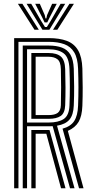

<svg xmlns="http://www.w3.org/2000/svg" viewBox="-20 -1003 496 1023"><path d="M55.4 0V-800H239Q297.3 -800 336.5 -785.1Q375.6 -770.1 396.2 -734.8Q416.8 -699.5 418.9 -637.9Q420.4 -585.6 420.6 -537.4Q420.8 -489.2 418.9 -439Q416.8 -384.3 398.8 -353.6Q380.7 -322.9 341.5 -305.6L425 0H401.1L313.3 -317.4Q356.8 -329.4 375.4 -358.2Q394.1 -386.9 396 -439.7Q398 -491 398 -537.7Q397.9 -584.4 396 -637.2Q394 -692.9 375.4 -724Q356.8 -755.1 322.5 -767.6Q288.2 -780.1 239 -780.1H78.3V0ZM147 0V-310.3H215Q222.3 -310.3 229.6 -310.3Q236.8 -310.3 243.8 -310.4L329.1 0H305.2L226.8 -290.6Q224.2 -290.4 221.4 -290.4Q218.6 -290.4 215.8 -290.4H169.9V0ZM101.2 0V-760.3H239Q280.8 -760.3 310 -749.4Q339.3 -738.6 355.3 -711.7Q371.2 -684.8 373.1 -636.5Q374.6 -591.6 375 -542.9Q375.4 -494.2 373.1 -440.7Q371 -390.8 350.2 -365.8Q329.3 -340.9 283.8 -333.2L377.1 0H353.1L260.6 -330.8Q255.5 -330.6 250 -330.4Q244.5 -330.2 238.7 -330.2H124.1V0ZM124.1 -350.1H238.7Q290.8 -350.1 319.5 -368.9Q348.1 -387.7 350.2 -441.4Q352.2 -492.2 352.2 -538.6Q352.2 -585 350.2 -635.5Q347.9 -697.1 319.4 -718.7Q290.8 -740.4 239 -740.4H124.1ZM147 -369.9V-720.5H239Q282.7 -720.5 304.2 -701.7Q325.7 -682.9 327.3 -634.9Q328.9 -583 329 -536.6Q329.1 -490.1 327.3 -442Q325.6 -400.4 303.4 -385.1Q281.2 -369.9 238.7 -369.9ZM169.9 -389.8H238.7Q271.7 -389.8 287.6 -401.6Q303.5 -413.5 304.3 -443Q305.7 -489 305.6 -538.6Q305.5 -588.2 304.3 -634.2Q303.3 -673.9 286.1 -687.2Q268.9 -700.6 239 -700.6H169.9ZM75.3 -982.9H99.2L186.8 -844.7H163.6ZM121.7 -982.9H146.3L199.3 -891.4L219.7 -859H229.6L249.9 -891.3L302.9 -982.9H327.5L243.2 -844.7H206ZM167.5 -982.9H192.1L218.5 -922.4L222.3 -905.1H227L230.8 -922.4L257.8 -982.9H282.4L244.5 -909.9L231.7 -883.5H217.6L204.9 -909.9ZM350 -982.9H373.9L285.6 -844.7H262.4Z"/></svg>

Font: Big Shoulders Inline Text Thin
Style: Regular
Weight: 100
Designer: Patric King
Foundry: XO Type Co
Version: Version 2.002